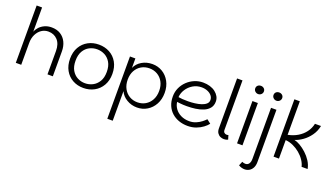

<svg xmlns="http://www.w3.org/2000/svg" viewBox="-84 -1409 4025 2329"><g transform="rotate(20 1928.5 -245.0)"><path d="M80 0V-740H150V-427Q162 -460 188.5 -488.5Q215 -517 254.5 -535Q294 -553 344 -553Q411 -553 459 -523Q507 -493 532.5 -440.5Q558 -388 558 -321V0H489V-301Q489 -392 443 -442Q397 -492 323 -492Q275 -492 236 -465.5Q197 -439 173.5 -391.5Q150 -344 150 -281V0Z M952 7Q875 7 813.5 -27Q752 -61 716.5 -124Q681 -187 681 -273Q681 -360 717.5 -423Q754 -486 816 -519.5Q878 -553 954 -553Q1031 -553 1093 -519.5Q1155 -486 1191 -423Q1227 -360 1227 -273Q1227 -187 1190.5 -124Q1154 -61 1091.5 -27Q1029 7 952 7ZM952 -54Q1004 -54 1050 -77.5Q1096 -101 1125.5 -149.5Q1155 -198 1155 -273Q1155 -348 1126 -396.5Q1097 -445 1051 -468.5Q1005 -492 953 -492Q901 -492 855 -468.5Q809 -445 780.5 -396.5Q752 -348 752 -273Q752 -198 780.5 -149.5Q809 -101 854.5 -77.5Q900 -54 952 -54Z M1645 7Q1572 7 1511.5 -29Q1451 -65 1425 -124V258H1355V-546H1425V-424Q1451 -483 1510 -518Q1569 -553 1645 -553Q1716 -553 1774.5 -518Q1833 -483 1867.5 -420Q1902 -357 1902 -274Q1902 -191 1867.5 -127.5Q1833 -64 1774.5 -28.5Q1716 7 1645 7ZM1628 -54Q1685 -54 1731 -81Q1777 -108 1804 -157.5Q1831 -207 1831 -274Q1831 -341 1804 -390Q1777 -439 1731 -465.5Q1685 -492 1628 -492Q1571 -492 1525 -465.5Q1479 -439 1452 -390Q1425 -341 1425 -274Q1425 -207 1452 -157.5Q1479 -108 1525 -81Q1571 -54 1628 -54Z M2298 7Q2237 7 2184.5 -11.5Q2132 -30 2092.5 -65.5Q2053 -101 2031 -152Q2009 -203 2009 -269Q2009 -329 2032.5 -380.5Q2056 -432 2097 -471Q2138 -510 2190 -531.5Q2242 -553 2298 -553Q2347 -553 2388 -540.5Q2429 -528 2458.5 -505Q2488 -482 2504.5 -452.5Q2521 -423 2521 -388Q2521 -336 2493.5 -302Q2466 -268 2420 -249Q2374 -230 2319 -222.5Q2264 -215 2208 -215Q2185 -215 2162.5 -216Q2140 -217 2119.5 -219.5Q2099 -222 2081 -224Q2086 -179 2113.5 -140Q2141 -101 2188.5 -77.5Q2236 -54 2298 -54Q2344 -54 2383 -70.5Q2422 -87 2451.5 -110Q2481 -133 2498 -152L2549 -112Q2529 -85 2492.5 -57.5Q2456 -30 2407 -11.5Q2358 7 2298 7ZM2201 -276Q2244 -276 2288.5 -281.5Q2333 -287 2370 -299Q2407 -311 2430 -331.5Q2453 -352 2453 -382Q2453 -414 2432.5 -439Q2412 -464 2377.5 -478Q2343 -492 2302 -492Q2240 -492 2190 -461.5Q2140 -431 2110 -383.5Q2080 -336 2077 -284Q2098 -280 2130.5 -278Q2163 -276 2201 -276Z M2667 -96V-740H2737V-102Q2737 -78 2750 -66.5Q2763 -55 2781 -55Q2792 -55 2803 -59L2819 -6Q2798 7 2768 7Q2744 7 2721 -3Q2698 -13 2682.5 -36Q2667 -59 2667 -96Z M2936 0V-546H3006V0ZM2971 -649Q2949 -649 2932 -664.5Q2915 -680 2915 -703Q2915 -726 2930.5 -740.5Q2946 -755 2971 -755Q2994 -755 3010.5 -740.5Q3027 -726 3027 -703Q3027 -680 3010.5 -664.5Q2994 -649 2971 -649Z M3128 265Q3109 265 3089.5 259.5Q3070 254 3050 242L3072 189Q3095 199 3115 199Q3144 199 3160 176Q3176 153 3176 113V-546H3246V129Q3246 173 3230 203.5Q3214 234 3187 249.5Q3160 265 3128 265ZM3207 -649Q3185 -649 3168 -664.5Q3151 -680 3151 -703Q3151 -726 3166.5 -740.5Q3182 -755 3207 -755Q3230 -755 3246.5 -740.5Q3263 -726 3263 -703Q3263 -680 3246.5 -664.5Q3230 -649 3207 -649Z M3407 0V-740H3477V-307Q3547 -321 3602 -354Q3657 -387 3693.5 -436Q3730 -485 3743 -546H3821Q3807 -475 3767 -419.5Q3727 -364 3676 -328Q3625 -292 3577 -277Q3611 -270 3653 -245.5Q3695 -221 3736 -183.5Q3777 -146 3807 -99.5Q3837 -53 3847 0H3769Q3760 -41 3732.5 -82Q3705 -123 3664.5 -157Q3624 -191 3576 -213Q3528 -235 3477 -239V0Z"/></g></svg>

Font: Parkinsans Light Light
Style: Regular
Weight: 300
Version: Version 1.000